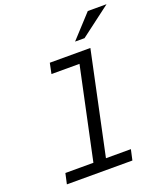

<svg xmlns="http://www.w3.org/2000/svg" viewBox="-167 -1055 996 1165"><g transform="rotate(-20 330.5 -472.5)"><path d="M478 -729 338 -68H499L484 0H61L76 -68H257L383 -661H202L216 -729ZM404 -797 540 -945H661L465 -797Z"/></g></svg>

Font: Fragment Mono
Style: Italic
Weight: 400
Italic angle: -12°
Designer: Wei Huang based on Nimbus Sans by URW Studio, based on Helvetica by Max Miedinger.
Foundry: Wei Huang
Version: Version 1.011; ttfautohint (v1.8.4.7-5d5b)